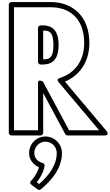

<svg xmlns="http://www.w3.org/2000/svg" viewBox="-20 -1283 1059 1854"><path d="M115 -1213H471C655.4 -1213 793 -1100.3 793 -868C793 -691.1 698.5 -574.7 557.4 -529.8C557.4 -529.8 519.6 -521.1 545.9 -489.9L937.3 -25H646.9L394 -495.8C394 -495.8 347 -523.1 347 -484V-25H115ZM90 -1263C79.3 -1263 65 -1253.1 65 -1238V0C65 10.7 74.9 25 90 25H372C382.7 25 397 15.1 397 0V-384.6L610 11.8C613.9 19.1 622.6 25 632 25H991C1040.8 25 1010.1 -16.1 1010.1 -16.1L607.1 -494.8C748.4 -553.5 843 -685.2 843 -868C843 -1125.7 680.6 -1263 471 -1263ZM372 -660H390C455.7 -660 546 -679.3 546 -849C546 -1018.7 455.7 -1038 390 -1038H372C356.9 -1038 347 -1023.7 347 -1013V-685C347 -669.9 361.3 -660 372 -660ZM397 -710V-988C445.8 -987.2 496 -986.4 496 -849C496 -712 446.6 -710.9 397 -710ZM418 35C331.8 35 261 106.5 261 195C261 259.5 302.9 309.9 356.5 331.7C335 409 282.1 460.6 279.9 462.7C272.7 470.8 265 486.2 282.8 499.8L342.8 545.8C352.2 553 365.6 552.1 373.9 545.3C470.5 466 578 347.4 578 195C578 106.3 506.7 35 418 35ZM418 85C479.3 85 528 133.7 528 195C528 315.6 445.8 417.9 357.3 494L334.7 476.6C357.4 449 397.1 392.7 410.6 319.5C412.7 308 405.3 294 392 290.7C344.2 279 311 241.9 311 195C311 133.5 360.2 85 418 85Z"/></svg>

Font: Poland Can Into
Style: BigWritingsOLn
Weight: 700
Foundry: Cannot Into Space Fonts
Version: Version 0.92